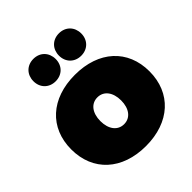

<svg xmlns="http://www.w3.org/2000/svg" viewBox="-213 -924 1073 1073"><g transform="rotate(-45 324.0 -387.0)"><path d="M223 -782C171 -782 135 -745 135 -693C135 -642 171 -605 223 -605C275 -605 311 -642 311 -693C311 -745 275 -782 223 -782ZM425 -782C373 -782 337 -745 337 -693C337 -642 373 -605 425 -605C477 -605 513 -642 513 -693C513 -745 477 -782 425 -782ZM324 -555C136 -555 15 -445 15 -274C15 -103 136 8 324 8C512 8 633 -103 633 -274C633 -445 512 -555 324 -555ZM324 -377C374 -377 406 -335 406 -271C406 -207 374 -165 324 -165C274 -165 242 -207 242 -271C242 -335 274 -377 324 -377Z"/></g></svg>

Font: Montserrat arm Black
Style: Regular
Weight: 900
Designer: Julieta Ulanovsky
Foundry: Julieta Ulanovsky
Version: Version 6.000;PS 006.000;hotconv 1.0.88;makeotf.lib2.5.64775